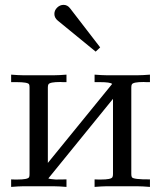

<svg xmlns="http://www.w3.org/2000/svg" viewBox="-20 -753 649 774"><path d="M584.5 0.5Q553.2 -2 538.1 -2H405.3Q392.6 -2 361.3 0.5V-29.8Q367.7 -29.8 376 -29.3Q383.8 -29.3 387.2 -29.3Q427.7 -29.3 433.1 -38.6Q435.5 -43 435.5 -51.3V-354.5L174.8 -33.7Q181.6 -30.8 204.6 -29.3Q206.5 -29.3 248 -29.8V0.5Q217.3 -2 201.2 -2H69.3Q56.2 -2 24.9 0.5V-29.8Q31.2 -29.8 39.6 -29.3Q47.4 -29.3 50.3 -29.3Q91.8 -29.3 97.2 -38.6Q99.1 -42 99.1 -51.3V-400.4Q99.1 -409.7 97.2 -413.1Q92.3 -421.9 46.9 -421.9H24.9V-452.1Q55.7 -449.7 70.8 -449.7H201.2Q217.3 -449.7 248 -452.1V-421.9Q241.7 -421.9 233.9 -421.9Q226.1 -422.4 223.1 -422.4Q180.7 -422.4 175.3 -413.1Q172.9 -409.2 172.9 -400.4V-96.2L432.1 -414.6Q424.8 -421.9 382.8 -421.9H361.3V-452.1Q392.1 -449.7 407.2 -449.7H538.1Q553.7 -449.7 584.5 -452.1V-421.9Q578.1 -421.9 569.8 -421.9Q562 -422.4 559.1 -422.4Q517.1 -422.4 511.7 -413.1Q509.3 -409.2 509.3 -400.4V-51.3Q509.3 -43 511.7 -38.6Q517.1 -29.3 584.5 -29.8ZM383.8 -562 365.7 -544.9 212.9 -669.9Q199.2 -681.2 199.2 -696.8Q199.2 -711.4 210.4 -722.4Q221.7 -733.4 236.3 -733.4Q252 -733.4 262.7 -719.2Z"/></svg>

Font: Kurinto Book Core
Style: Regular
Weight: 400
Designer: Kurinto was developed by Clint Goss from a range of fonts that are compatible with the SIL Open Font License Version 1.1
Foundry: Clinton F. Goss
Version: Version 2.196; July 25, 2020